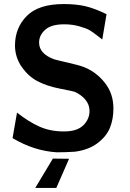

<svg xmlns="http://www.w3.org/2000/svg" viewBox="-20 -734 643 948"><path d="M42 -52 64 -178Q121 -133 174.5 -109Q228 -85 296 -85Q361 -85 391.5 -115.5Q422 -146 422 -186Q422 -218 401 -242.5Q380 -267 348 -281Q339 -284 275 -296.5Q211 -309 164.5 -333.5Q118 -358 86 -406V-405Q54 -454 54 -509Q54 -596 112 -655Q170 -714 295 -714Q357 -714 403 -703Q449 -692 506 -664L485 -539Q483 -540 461 -557.5Q439 -575 423 -584.5Q407 -594 372 -604Q337 -614 297 -614Q233 -614 203 -587Q173 -560 173 -524Q173 -468 248 -441Q265 -436 318 -424Q371 -412 394 -403Q455 -379 497.5 -325.5Q540 -272 540 -198Q540 -146 523 -103.5Q506 -61 462 -27.5Q418 6 350 15Q306 18 260 18Q148 11 42 -52ZM154 194 241 49 321 50 258 194Z"/></svg>

Font: Coval
Style: Bold
Weight: 700
Foundry: Context Ltd
Version: Version 001.000